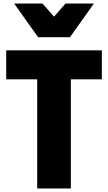

<svg xmlns="http://www.w3.org/2000/svg" viewBox="-20 -1064 610 1084"><path d="M375 -854H195L60 -1044H220L285 -970L350 -1044H510ZM380 0H190V-616H15V-780H555V-616H380Z"/></svg>

Font: Tanohe Sans ExtraBold
Style: Regular
Weight: 800
Designer: Village Type and Design LLC & Cristiano Sobral
Foundry: Cooper Hewitt Smithsonian Design Museum
Version: Version 1.00;September 29, 2021;FontCreator 13.0.0.2655 64-b